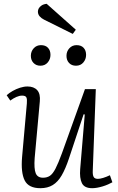

<svg xmlns="http://www.w3.org/2000/svg" viewBox="-20 -974 622 1008"><path d="M15 -474Q28 -486 46.5 -496.5Q65 -507 85.5 -513.5Q106 -520 124 -520Q158 -520 175.5 -500.5Q193 -481 189 -441L162 -144Q158 -88 167.5 -64.5Q177 -41 206 -41Q227 -41 242 -51Q257 -61 271.5 -89Q286 -117 305 -169L426 -506H483L467 -77Q466 -56 471.5 -45.5Q477 -35 494 -35Q505 -35 521.5 -40Q538 -45 557 -54L570 -17Q561 -12 547.5 -6Q534 0 519 4.5Q504 9 490 11.5Q476 14 464 14Q423 14 410 -12.5Q397 -39 401 -87L425 -373L419 -374L342 -142Q324 -88 304 -53.5Q284 -19 257 -2.5Q230 14 192 14Q130 14 109.5 -27Q89 -68 96 -150L121 -431Q123 -453 118.5 -462.5Q114 -472 96 -472Q82 -472 66 -465Q50 -458 34 -446ZM142 -681Q142 -704 157 -720.5Q172 -737 195 -737Q219 -737 232 -723Q245 -709 245 -686Q245 -663 230.5 -646Q216 -629 192 -629Q170 -629 156 -643.5Q142 -658 142 -681ZM329 -681Q329 -704 344 -720.5Q359 -737 382 -737Q406 -737 419 -723Q432 -709 432 -686Q432 -663 417.5 -646Q403 -629 379 -629Q356 -629 342.5 -643.5Q329 -658 329 -681ZM378 -818 362 -796 211 -871Q197 -878 188 -888.5Q179 -899 179 -913Q179 -922 183.5 -930Q188 -938 198 -945Q208 -952 225 -954Z"/></svg>

Font: Literata 24pt Light
Style: Italic
Weight: 300
Italic angle: -2°
Designer: Latin by Veronika Burian and Jose Scaglione. Greek by Irene Vlachou. Cyrillic by Vera Evstafieva
Foundry: TypeTogether
Version: Version 3.103;gftools[0.9.29]